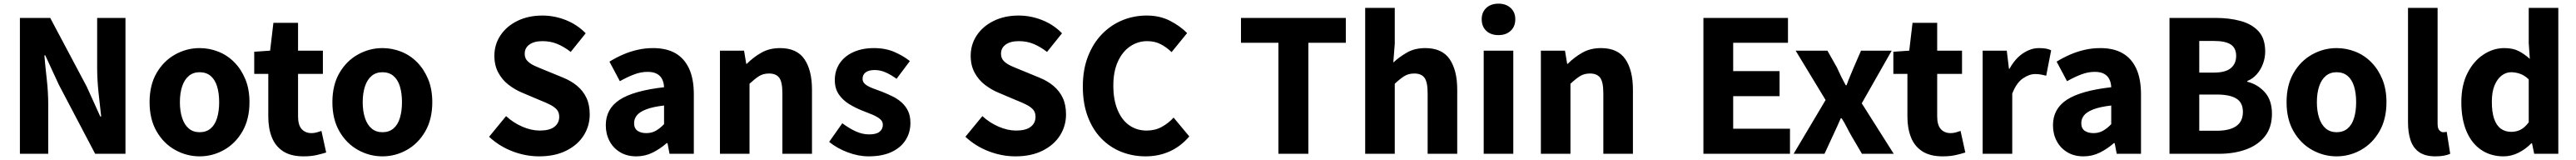

<svg xmlns="http://www.w3.org/2000/svg" viewBox="-20 -841 14103 875"><path d="M89 0V-743H255L455 -367L529 -204H534Q527 -263 519.5 -334.5Q512 -406 512 -472V-743H667V0H501L302 -378L228 -538H223Q228 -478 236 -408Q244 -338 244 -272V0Z M1073 14Q1002 14 939 -21Q876 -56 837.5 -122.5Q799 -189 799 -282Q799 -376 837.5 -442Q876 -508 939 -543Q1002 -578 1073 -578Q1126 -578 1175.5 -558.5Q1225 -539 1263 -500.5Q1301 -462 1323.5 -407.5Q1346 -353 1346 -282Q1346 -189 1307.5 -122.5Q1269 -56 1206.5 -21Q1144 14 1073 14ZM1073 -118Q1109 -118 1133 -138Q1157 -158 1168.5 -195.5Q1180 -233 1180 -282Q1180 -332 1168.5 -369Q1157 -406 1133 -426Q1109 -446 1073 -446Q1038 -446 1014 -426Q990 -406 977.5 -369Q965 -332 965 -282Q965 -233 977.5 -195.5Q990 -158 1014 -138Q1038 -118 1073 -118Z M1642 14Q1573 14 1530.5 -13.5Q1488 -41 1468.5 -90Q1449 -139 1449 -203V-437H1372V-558L1459 -564L1477 -716H1612V-564H1748V-437H1612V-204Q1612 -157 1632 -135Q1652 -113 1686 -113Q1700 -113 1714.5 -117Q1729 -121 1740 -125L1766 -7Q1744 0 1713.5 7Q1683 14 1642 14Z M2074 14Q2003 14 1940 -21Q1877 -56 1838.5 -122.5Q1800 -189 1800 -282Q1800 -376 1838.5 -442Q1877 -508 1940 -543Q2003 -578 2074 -578Q2127 -578 2176.5 -558.5Q2226 -539 2264 -500.5Q2302 -462 2324.5 -407.5Q2347 -353 2347 -282Q2347 -189 2308.5 -122.5Q2270 -56 2207.5 -21Q2145 14 2074 14ZM2074 -118Q2110 -118 2134 -138Q2158 -158 2169.5 -195.5Q2181 -233 2181 -282Q2181 -332 2169.5 -369Q2158 -406 2134 -426Q2110 -446 2074 -446Q2039 -446 2015 -426Q1991 -406 1978.5 -369Q1966 -332 1966 -282Q1966 -233 1978.5 -195.5Q1991 -158 2015 -138Q2039 -118 2074 -118Z M2932 14Q2858 14 2786 -13.5Q2714 -41 2658 -93L2751 -206Q2790 -170 2839.5 -148.5Q2889 -127 2935 -127Q2989 -127 3015.5 -147.5Q3042 -168 3042 -202Q3042 -227 3028.5 -242Q3015 -257 2991 -269Q2967 -281 2934 -294L2837 -335Q2799 -351 2764.5 -377.5Q2730 -404 2708.5 -443.5Q2687 -483 2687 -536Q2687 -598 2720.5 -648Q2754 -698 2813.5 -727Q2873 -756 2950 -756Q3015 -756 3077.5 -731.5Q3140 -707 3187 -659L3105 -557Q3069 -585 3032 -600.5Q2995 -616 2950 -616Q2905 -616 2879 -597.5Q2853 -579 2853 -547Q2853 -523 2868 -507.5Q2883 -492 2908.5 -480.5Q2934 -469 2967 -456L3062 -417Q3107 -399 3140 -371.5Q3173 -344 3191 -306Q3209 -268 3209 -215Q3209 -153 3176.5 -101Q3144 -49 3081.5 -17.5Q3019 14 2932 14Z M3464 14Q3413 14 3375.5 -8.5Q3338 -31 3317.5 -69.5Q3297 -108 3297 -156Q3297 -246 3373 -295.5Q3449 -345 3616 -364Q3615 -389 3605.5 -408Q3596 -427 3576.5 -437.5Q3557 -448 3526 -448Q3489 -448 3452 -434Q3415 -420 3374 -397L3317 -504Q3353 -526 3391 -542.5Q3429 -559 3470.5 -568.5Q3512 -578 3556 -578Q3629 -578 3678 -550Q3727 -522 3753 -466Q3779 -410 3779 -325V0H3646L3635 -58H3630Q3595 -27 3553.5 -6.5Q3512 14 3464 14ZM3519 -113Q3548 -113 3571 -126Q3594 -139 3616 -162V-264Q3555 -257 3518.5 -243Q3482 -229 3467 -210Q3452 -191 3452 -168Q3452 -139 3470.5 -126Q3489 -113 3519 -113Z M3922 0V-564H4054L4066 -492H4069Q4105 -528 4149 -553Q4193 -578 4251 -578Q4343 -578 4384.5 -517.5Q4426 -457 4426 -351V0H4264V-330Q4264 -393 4246.5 -416Q4229 -439 4191 -439Q4159 -439 4136 -424.5Q4113 -410 4084 -383V0Z M4736 14Q4680 14 4621.5 -8Q4563 -30 4520 -65L4592 -167Q4631 -138 4667 -122Q4703 -106 4739 -106Q4778 -106 4796 -120.5Q4814 -135 4814 -159Q4814 -178 4797.5 -191Q4781 -204 4754.5 -215Q4728 -226 4699 -237Q4664 -251 4630 -271.5Q4596 -292 4573.5 -324Q4551 -356 4551 -403Q4551 -455 4577.5 -494.5Q4604 -534 4652.5 -556Q4701 -578 4765 -578Q4829 -578 4878 -556.5Q4927 -535 4962 -507L4889 -410Q4859 -432 4829.5 -445Q4800 -458 4770 -458Q4736 -458 4719.5 -445Q4703 -432 4703 -410Q4703 -392 4718 -380Q4733 -368 4758 -358.5Q4783 -349 4813 -338Q4840 -327 4867 -314Q4894 -301 4916.5 -281Q4939 -261 4952 -234Q4965 -207 4965 -168Q4965 -117 4939 -75.5Q4913 -34 4862 -10Q4811 14 4736 14Z M5540 14Q5466 14 5394 -13.5Q5322 -41 5266 -93L5359 -206Q5398 -170 5447.5 -148.5Q5497 -127 5543 -127Q5597 -127 5623.5 -147.5Q5650 -168 5650 -202Q5650 -227 5636.5 -242Q5623 -257 5599 -269Q5575 -281 5542 -294L5445 -335Q5407 -351 5372.5 -377.5Q5338 -404 5316.5 -443.5Q5295 -483 5295 -536Q5295 -598 5328.5 -648Q5362 -698 5421.5 -727Q5481 -756 5558 -756Q5623 -756 5685.5 -731.5Q5748 -707 5795 -659L5713 -557Q5677 -585 5640 -600.5Q5603 -616 5558 -616Q5513 -616 5487 -597.5Q5461 -579 5461 -547Q5461 -523 5476 -507.5Q5491 -492 5516.5 -480.5Q5542 -469 5575 -456L5670 -417Q5715 -399 5748 -371.5Q5781 -344 5799 -306Q5817 -268 5817 -215Q5817 -153 5784.5 -101Q5752 -49 5689.5 -17.5Q5627 14 5540 14Z M6253 14Q6182 14 6120 -10.5Q6058 -35 6010.5 -83.5Q5963 -132 5936 -203.5Q5909 -275 5909 -368Q5909 -460 5937 -532Q5965 -604 6013.5 -654Q6062 -704 6125 -730Q6188 -756 6259 -756Q6331 -756 6387 -727Q6443 -698 6480 -660L6395 -556Q6367 -583 6335 -599.5Q6303 -616 6261 -616Q6210 -616 6167.5 -587Q6125 -558 6100.5 -503.5Q6076 -449 6076 -373Q6076 -296 6099 -240.5Q6122 -185 6163 -156Q6204 -127 6259 -127Q6305 -127 6342 -147.5Q6379 -168 6406 -198L6492 -95Q6446 -41 6385.5 -13.5Q6325 14 6253 14Z M6980 0V-607H6775V-743H7349V-607H7144V0Z M7455 0V-798H7617V-602L7609 -499Q7641 -529 7683.5 -553.5Q7726 -578 7784 -578Q7876 -578 7917.5 -517.5Q7959 -457 7959 -351V0H7797V-330Q7797 -393 7779.5 -416Q7762 -439 7724 -439Q7692 -439 7669 -424.5Q7646 -410 7617 -383V0Z M8104 0V-564H8266V0ZM8185 -649Q8143 -649 8118 -672.5Q8093 -696 8093 -736Q8093 -774 8118 -797.5Q8143 -821 8185 -821Q8226 -821 8251.5 -797.5Q8277 -774 8277 -736Q8277 -696 8251.5 -672.5Q8226 -649 8185 -649Z M8417 0V-564H8549L8561 -492H8564Q8600 -528 8644 -553Q8688 -578 8746 -578Q8838 -578 8879.5 -517.5Q8921 -457 8921 -351V0H8759V-330Q8759 -393 8741.5 -416Q8724 -439 8686 -439Q8654 -439 8631 -424.5Q8608 -410 8579 -383V0Z M9307 0V-743H9770V-607H9470V-452H9724V-315H9470V-137H9781V0Z M9801 0 9976 -294 9812 -564H9986L10038 -472Q10049 -447 10061 -423Q10073 -399 10086 -375H10091Q10099 -399 10109.5 -423Q10120 -447 10130 -472L10170 -564H10338L10174 -276L10349 0H10175L10118 -97Q10104 -121 10091.5 -146Q10079 -171 10064 -194H10059Q10049 -171 10038 -146.5Q10027 -122 10015 -97L9970 0Z M10617 14Q10548 14 10505.5 -13.5Q10463 -41 10443.5 -90Q10424 -139 10424 -203V-437H10347V-558L10434 -564L10452 -716H10587V-564H10723V-437H10587V-204Q10587 -157 10607 -135Q10627 -113 10661 -113Q10675 -113 10689.5 -117Q10704 -121 10715 -125L10741 -7Q10719 0 10688.5 7Q10658 14 10617 14Z M10836 0V-564H10968L10980 -465H10983Q11014 -521 11057 -549.5Q11100 -578 11144 -578Q11168 -578 11183.5 -575Q11199 -572 11211 -566L11184 -427Q11168 -431 11154.5 -433.5Q11141 -436 11123 -436Q11091 -436 11056 -412Q11021 -388 10998 -329V0Z M11388 14Q11337 14 11299.5 -8.5Q11262 -31 11241.5 -69.5Q11221 -108 11221 -156Q11221 -246 11297 -295.5Q11373 -345 11540 -364Q11539 -389 11529.5 -408Q11520 -427 11500.5 -437.5Q11481 -448 11450 -448Q11413 -448 11376 -434Q11339 -420 11298 -397L11241 -504Q11277 -526 11315 -542.5Q11353 -559 11394.5 -568.5Q11436 -578 11480 -578Q11553 -578 11602 -550Q11651 -522 11677 -466Q11703 -410 11703 -325V0H11570L11559 -58H11554Q11519 -27 11477.5 -6.5Q11436 14 11388 14ZM11443 -113Q11472 -113 11495 -126Q11518 -139 11540 -162V-264Q11479 -257 11442.5 -243Q11406 -229 11391 -210Q11376 -191 11376 -168Q11376 -139 11394.5 -126Q11413 -113 11443 -113Z M11859 0V-743H12111Q12188 -743 12249.5 -726Q12311 -709 12347 -669.5Q12383 -630 12383 -559Q12383 -525 12371 -492.5Q12359 -460 12337 -435Q12315 -410 12285 -398V-394Q12342 -380 12381 -336.5Q12420 -293 12420 -219Q12420 -144 12381.5 -95.5Q12343 -47 12277.5 -23.5Q12212 0 12131 0ZM12022 -444H12102Q12166 -444 12195 -468.5Q12224 -493 12224 -535Q12224 -579 12194 -598Q12164 -617 12103 -617H12022ZM12022 -126H12118Q12188 -126 12224.5 -151.5Q12261 -177 12261 -229Q12261 -280 12225 -302Q12189 -324 12118 -324H12022Z M12774 14Q12703 14 12640 -21Q12577 -56 12538.5 -122.5Q12500 -189 12500 -282Q12500 -376 12538.5 -442Q12577 -508 12640 -543Q12703 -578 12774 -578Q12827 -578 12876.5 -558.5Q12926 -539 12964 -500.5Q13002 -462 13024.5 -407.5Q13047 -353 13047 -282Q13047 -189 13008.5 -122.5Q12970 -56 12907.5 -21Q12845 14 12774 14ZM12774 -118Q12810 -118 12834 -138Q12858 -158 12869.5 -195.5Q12881 -233 12881 -282Q12881 -332 12869.5 -369Q12858 -406 12834 -426Q12810 -446 12774 -446Q12739 -446 12715 -426Q12691 -406 12678.5 -369Q12666 -332 12666 -282Q12666 -233 12678.5 -195.5Q12691 -158 12715 -138Q12739 -118 12774 -118Z M13315 14Q13259 14 13226 -9Q13193 -32 13179 -74Q13165 -116 13165 -171V-798H13327V-165Q13327 -138 13337 -128Q13347 -118 13357 -118Q13362 -118 13366 -118.5Q13370 -119 13377 -120L13396 0Q13383 6 13363 10Q13343 14 13315 14Z M13688 14Q13618 14 13565.5 -21.5Q13513 -57 13485 -123.5Q13457 -190 13457 -282Q13457 -375 13490.5 -441Q13524 -507 13578 -542.5Q13632 -578 13692 -578Q13739 -578 13770.5 -562Q13802 -546 13832 -519L13826 -605V-798H13988V0H13856L13844 -57H13840Q13810 -26 13770.5 -6Q13731 14 13688 14ZM13730 -120Q13758 -120 13781 -131.5Q13804 -143 13826 -172V-407Q13803 -429 13778.5 -437.5Q13754 -446 13729 -446Q13702 -446 13678 -428Q13654 -410 13639 -374.5Q13624 -339 13624 -284Q13624 -228 13636.5 -191.5Q13649 -155 13673 -137.5Q13697 -120 13730 -120Z"/></svg>

Font: Noto Sans SC Thin ExtraBold
Style: Regular
Weight: 800
Version: Version 2.004-H2;hotconv 1.0.118;makeotfexe 2.5.65603